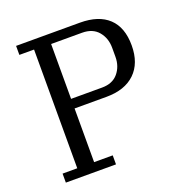

<svg xmlns="http://www.w3.org/2000/svg" viewBox="-126 -809 877 921"><g transform="rotate(-20 312.5 -349.0)"><path d="M55 -46H130V-652H55V-698H381Q476 -698 526.5 -650.5Q577 -603 577 -511Q577 -420 525 -370Q473 -320 379 -320H216V-46H311V0H55ZM216 -369H374Q428 -369 456.5 -403Q485 -437 485 -486V-532Q485 -581 456.5 -615Q428 -649 374 -649H216Z"/></g></svg>

Font: IBM Plex Serif
Style: Regular
Weight: 400
Designer: Mike Abbink, Paul van der Laan, Pieter van Rosmalen
Foundry: Bold Monday
Version: Version 2.6